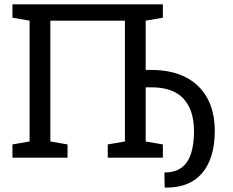

<svg xmlns="http://www.w3.org/2000/svg" viewBox="-20 -731 1079 890"><path d="M746.1 138.7 743.2 137.7 742.2 68.4Q791.5 68.4 821.5 46.1Q851.6 23.9 865.5 -19.3Q879.4 -62.5 879.4 -124.5Q878.4 -223.1 829.6 -274.7Q780.8 -326.2 682.6 -326.2H655.3V-75.2L734.9 -61.5V0H479.5V-61.5L559.1 -75.2V-635.3H213.4V-75.2L293 -61.5V0H37.6V-61.5L117.2 -75.2V-635.3L37.6 -648.9V-710.9H734.9V-648.9L655.3 -635.3V-406.7H682.6Q774.9 -406.7 840.6 -373Q906.2 -339.4 940.9 -276.1Q975.6 -212.9 975.6 -124.5Q975.6 -60.1 960.4 -10.7Q945.3 38.6 916.3 72.3Q887.2 106 844.5 122.8Q801.8 139.6 746.1 138.7Z"/></svg>

Font: Roboto Slab LO
Style: Regular
Weight: 400
Designer: Google
Version: Version 2.000